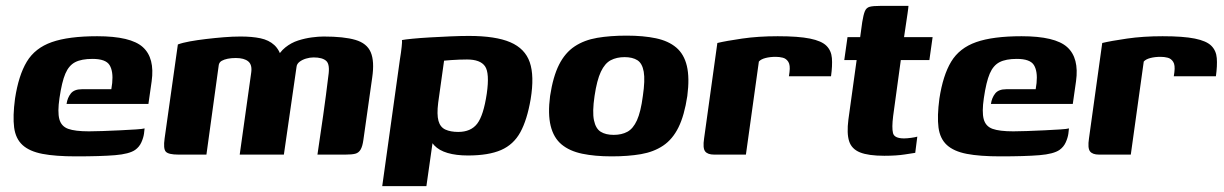

<svg xmlns="http://www.w3.org/2000/svg" viewBox="-20 -525 4156 652"><path d="M238 6Q168 6 124 -2.5Q80 -11 56.5 -32.5Q33 -54 28 -92Q23 -130 31 -190Q43 -269 71 -315.5Q99 -362 156 -382Q213 -402 310 -402Q424 -402 465 -365Q506 -328 495 -249L484 -172H206Q209 -193 220.5 -207.5Q232 -222 258 -222H358L361 -243Q365 -283 352 -304Q339 -325 294 -325Q257 -325 235.5 -314Q214 -303 202 -275Q190 -247 182 -192Q175 -145 181.5 -120.5Q188 -96 211.5 -87.5Q235 -79 282 -79Q299 -79 328 -80Q357 -81 388 -82.5Q419 -84 442 -85.5Q465 -87 471 -89L469 -71Q467 -57 460 -41.5Q453 -26 439 -16Q419 -2 370.5 2Q322 6 238 6Z M586 0Q552 0 543 -10Q534 -20 539 -55L584 -374Q600 -380 625 -384.5Q650 -389 679.5 -392.5Q709 -396 739.5 -398.5Q770 -401 797 -401Q836 -401 864.5 -395Q893 -389 911.5 -372Q930 -355 939 -321L917 -322Q929 -348 949 -364Q969 -380 992.5 -387.5Q1016 -395 1039 -398Q1062 -401 1079 -401Q1148 -401 1187 -389.5Q1226 -378 1239 -347.5Q1252 -317 1244 -262L1214 -50Q1211 -28 1204.5 -17Q1198 -6 1186.5 -3Q1175 0 1153 0H1058Q1068 -67 1077.5 -133.5Q1087 -200 1095 -267Q1101 -306 1088 -318Q1075 -330 1045 -330Q1032 -330 1019 -326Q1006 -322 997 -315Q988 -308 987 -298L944 0H794L833 -278Q837 -305 823 -316.5Q809 -328 781 -328Q765 -328 753 -325.5Q741 -323 733 -318.5Q725 -314 723 -305L681 0Z M1278 107 1338 -323Q1342 -347 1344 -366Q1346 -385 1345 -389Q1355 -391 1380.5 -393.5Q1406 -396 1440.5 -398Q1475 -400 1510 -401.5Q1545 -403 1572 -403Q1663 -403 1713 -381.5Q1763 -360 1779 -313.5Q1795 -267 1782 -188Q1770 -118 1747 -76Q1724 -34 1681.5 -15.5Q1639 3 1569 3Q1529 3 1500 -5.5Q1471 -14 1454.5 -31.5Q1438 -49 1433 -74L1455 -83L1428 107ZM1536 -77Q1579 -77 1600.5 -105Q1622 -133 1633 -207Q1643 -277 1627 -300Q1611 -323 1566 -323Q1554 -323 1540 -322.5Q1526 -322 1512 -321Q1498 -320 1488 -319L1468 -176Q1463 -136 1469 -114.5Q1475 -93 1492.5 -85Q1510 -77 1536 -77Z M2057 6Q2000 6 1957 -3Q1914 -12 1887 -34.5Q1860 -57 1850 -97.5Q1840 -138 1848 -199Q1858 -265 1878.5 -305.5Q1899 -346 1931.5 -367.5Q1964 -389 2008 -396.5Q2052 -404 2108 -404Q2165 -404 2207.5 -395Q2250 -386 2276.5 -363.5Q2303 -341 2312.5 -301Q2322 -261 2314 -199Q2304 -133 2284 -92.5Q2264 -52 2232 -30.5Q2200 -9 2156.5 -1.5Q2113 6 2057 6ZM2064 -67Q2091 -67 2110.5 -77.5Q2130 -88 2143 -116.5Q2156 -145 2163 -199Q2171 -253 2166 -281.5Q2161 -310 2144.5 -320.5Q2128 -331 2101 -331Q2074 -331 2054 -320.5Q2034 -310 2020.5 -281.5Q2007 -253 1999 -199Q1991 -145 1997 -116.5Q2003 -88 2020 -77.5Q2037 -67 2064 -67Z M2513 0H2405Q2383 0 2374.5 -11Q2366 -22 2371 -55L2416 -379Q2445 -386 2500 -394Q2555 -402 2621 -402Q2691 -402 2730.5 -394Q2770 -386 2786.5 -369.5Q2803 -353 2805 -327.5Q2807 -302 2802 -266H2659L2661 -280Q2664 -304 2657 -315Q2650 -326 2638.5 -329Q2627 -332 2614 -332Q2595 -332 2579.5 -328Q2564 -324 2557 -316Z M2983 4Q2929 4 2900.5 -7.5Q2872 -19 2863.5 -45.5Q2855 -72 2861 -119L2889 -321H2847L2858 -399H2901L2908 -450Q2912 -475 2917 -487Q2922 -499 2933.5 -502Q2945 -505 2969 -505H3065Q3065 -501 3064 -495Q3063 -489 3062 -480L3050 -399H3147L3136 -321H3039L3013 -131Q3008 -91 3012.5 -73Q3017 -55 3050 -55Q3060 -55 3074.5 -57Q3089 -59 3095 -61L3088 -6Q3081 -5 3052.5 -0.5Q3024 4 2983 4Z M3377 6Q3307 6 3263 -2.5Q3219 -11 3195.5 -32.5Q3172 -54 3167 -92Q3162 -130 3170 -190Q3182 -269 3210 -315.5Q3238 -362 3295 -382Q3352 -402 3449 -402Q3563 -402 3604 -365Q3645 -328 3634 -249L3623 -172H3345Q3348 -193 3359.5 -207.5Q3371 -222 3397 -222H3497L3500 -243Q3504 -283 3491 -304Q3478 -325 3433 -325Q3396 -325 3374.5 -314Q3353 -303 3341 -275Q3329 -247 3321 -192Q3314 -145 3320.5 -120.5Q3327 -96 3350.5 -87.5Q3374 -79 3421 -79Q3438 -79 3467 -80Q3496 -81 3527 -82.5Q3558 -84 3581 -85.5Q3604 -87 3610 -89L3608 -71Q3606 -57 3599 -41.5Q3592 -26 3578 -16Q3558 -2 3509.5 2Q3461 6 3377 6Z M3820 0H3712Q3690 0 3681.5 -11Q3673 -22 3678 -55L3723 -379Q3752 -386 3807 -394Q3862 -402 3928 -402Q3998 -402 4037.5 -394Q4077 -386 4093.5 -369.5Q4110 -353 4112 -327.5Q4114 -302 4109 -266H3966L3968 -280Q3971 -304 3964 -315Q3957 -326 3945.5 -329Q3934 -332 3921 -332Q3902 -332 3886.5 -328Q3871 -324 3864 -316Z"/></svg>

Font: Genos Thin
Style: Bold Italic
Weight: 700
Italic angle: -8°
Version: Version 1.010